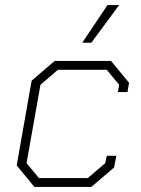

<svg xmlns="http://www.w3.org/2000/svg" viewBox="-20 -739 557 759"><path d="M46 -85 105 -420 196 -498H419L490 -412L484 -375H446L451 -404L402 -463H209L140 -404L85 -94L134 -35H327L396 -94L402 -123H440L431 -77L341 0H116ZM405 -719H451L341 -570H305Z"/></svg>

Font: Chakra Petch ExtraLight
Style: Italic
Weight: 275
Italic angle: -10°
Designer: Katatrad Aksorn Co.,Ltd.
Foundry: Cadson Demak Co.,Ltd.
Version: Version 1.000; ttfautohint (v1.6)